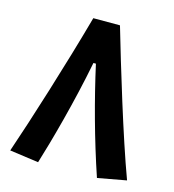

<svg xmlns="http://www.w3.org/2000/svg" viewBox="-105 -786 797 880"><g transform="rotate(15 293.0 -346.5)"><path d="M356 -698.2H229.5C164.1 -461.9 72.8 -171.9 18.6 -14.2L155.8 4.9C188.5 -99.6 245.6 -306.2 283.2 -500H294.9C330.6 -339.4 377.9 -164.6 435.1 4.9L571.3 -20C502 -207 407.7 -520.5 356 -698.2Z"/></g></svg>

Font: Cascadia Mono NF
Style: Bold
Weight: 700
Monospace: yes
Designer: Aaron Bell
Foundry: Saja Typeworks
Version: Version 2404.023